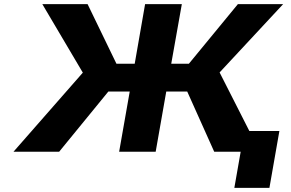

<svg xmlns="http://www.w3.org/2000/svg" viewBox="-20 -731 1404 925"><path d="M882 -290 1012 0H1232L1038 -382L1344 -711H1126L890 -424H805L856 -711H679L629 -424H541L402 -711H184L379 -381L45 0H265L502 -290H605L554 0H730L781 -290ZM1278 174 1326 -100H1157L1109 174Z"/></svg>

Font: Asimov
Style: XWidIt
Weight: 500
Designer: Google
Version: Version 2.000980; 2014